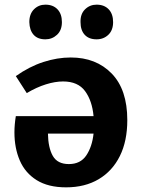

<svg xmlns="http://www.w3.org/2000/svg" viewBox="-20 -793 605 825"><path d="M284 -546Q393 -546 460 -477Q527 -408 527 -277Q527 -187 495 -122.5Q463 -58 404 -23Q345 12 264 12Q187 12 137.5 -19Q88 -50 65 -103.5Q42 -157 42 -224Q42 -257 48 -294H382Q376 -360 345.5 -401.5Q315 -443 251 -443Q217 -443 177 -430.5Q137 -418 95 -393L48 -466Q106 -507 166 -526.5Q226 -546 284 -546ZM276 -88Q326 -88 351 -125.5Q376 -163 382 -219H186Q187 -158 207 -123Q227 -88 276 -88ZM395 -624Q362 -624 344 -643.5Q326 -663 326 -698Q325 -733 345.5 -753Q366 -773 395 -773Q428 -773 447 -753Q466 -733 466 -698Q466 -663 445.5 -643.5Q425 -624 395 -624ZM175 -624Q142 -624 124.5 -643.5Q107 -663 106 -698Q106 -733 126 -753Q146 -773 175 -773Q208 -773 227 -753Q246 -733 246 -698Q246 -663 225 -643.5Q204 -624 175 -624Z"/></svg>

Font: Bitter
Style: Bold
Weight: 700
Designer: Sol Matas, and Bitter project Authors
Foundry: Sol Matas
Version: Version 2.001